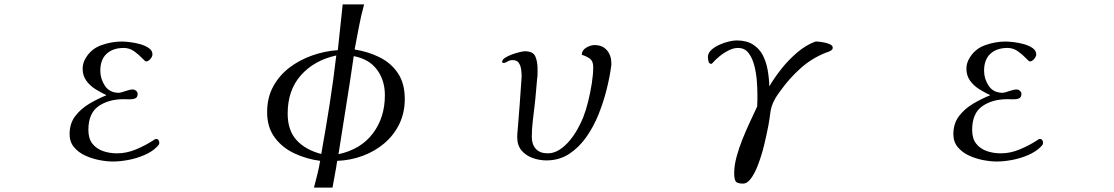

<svg xmlns="http://www.w3.org/2000/svg" viewBox="-20 -730 5040 869"><path d="M701 -84Q701 -78 698 -74Q695 -70 690 -65Q668 -43 633 -28Q598 -13 560.5 -6Q523 1 491 1Q463 1 429.5 -5.5Q396 -12 365.5 -26Q335 -40 315 -64Q295 -88 295 -123Q295 -171 320.5 -204.5Q346 -238 385 -261Q424 -284 462 -299Q437 -311 412 -326.5Q387 -342 370.5 -365Q354 -388 354 -419Q354 -433 358 -445.5Q362 -458 369 -469Q394 -510 440 -526Q486 -542 531 -542Q544 -542 566.5 -539.5Q589 -537 613 -530.5Q637 -524 653.5 -512.5Q670 -501 670 -484Q670 -474 660.5 -463Q651 -452 641 -452Q637 -452 622.5 -467.5Q608 -483 587 -498Q566 -513 540 -513Q491 -513 462.5 -486.5Q434 -460 434 -410Q434 -373 455 -341.5Q476 -310 518 -310Q526 -310 547 -317.5Q568 -325 581 -325Q589 -325 596 -319Q603 -313 603 -305Q603 -289 591.5 -284.5Q580 -280 565 -280.5Q550 -281 539 -281Q471 -281 425.5 -249Q380 -217 380 -142Q380 -103 398 -80Q416 -57 445.5 -46.5Q475 -36 510 -36Q553 -36 596 -54Q639 -72 674 -95Q677 -97 680 -99Q683 -101 687 -101Q694 -101 697.5 -95.5Q701 -90 701 -84Z M1502 -479Q1402 -457 1342 -389.5Q1282 -322 1282 -216Q1282 -140 1322 -96Q1362 -52 1434 -33Q1454 -144 1471.5 -255.5Q1489 -367 1502 -479ZM1722 -299Q1722 -367 1686 -415Q1650 -463 1581 -476Q1565 -364 1547 -253.5Q1529 -143 1512 -32Q1613 -54 1667.5 -126Q1722 -198 1722 -299ZM1812 -282Q1812 -219 1787 -168Q1762 -117 1718.5 -80.5Q1675 -44 1620 -24Q1565 -4 1506 -2Q1502 28 1496 58Q1490 88 1485 119H1401Q1409 89 1416.5 58.5Q1424 28 1429 -2Q1368 -10 1313 -35.5Q1258 -61 1223.5 -107.5Q1189 -154 1189 -222Q1189 -288 1216.5 -338.5Q1244 -389 1290 -424Q1336 -459 1393 -479Q1450 -499 1509 -503Q1514 -555 1520 -606.5Q1526 -658 1531 -710H1628Q1614 -660 1604.5 -608.5Q1595 -557 1585 -506Q1648 -496 1699.5 -470Q1751 -444 1781.5 -398Q1812 -352 1812 -282Z M2747 -444Q2747 -440 2747 -436.5Q2747 -433 2746 -429Q2740 -383 2726 -326.5Q2712 -270 2689.5 -213.5Q2667 -157 2633.5 -109.5Q2600 -62 2555.5 -33Q2511 -4 2453 -4Q2421 -4 2390.5 -15Q2360 -26 2340.5 -49Q2321 -72 2321 -109Q2321 -117 2321.5 -125.5Q2322 -134 2323 -142Q2328 -199 2332 -255.5Q2336 -312 2340 -369Q2340 -374 2340.5 -378Q2341 -382 2341 -386Q2341 -400 2338.5 -417Q2336 -434 2327.5 -446Q2319 -458 2300 -458Q2287 -458 2277 -451.5Q2267 -445 2258 -445Q2253 -445 2253 -451Q2253 -460 2266 -468.5Q2279 -477 2297 -483.5Q2315 -490 2331.5 -494Q2348 -498 2355 -498Q2393 -498 2403 -474.5Q2413 -451 2413 -419Q2413 -408 2413 -396Q2413 -384 2411 -373Q2408 -342 2405.5 -310.5Q2403 -279 2399 -247Q2395 -213 2391 -179Q2387 -145 2387 -110Q2387 -76 2405.5 -56Q2424 -36 2459 -36Q2487 -36 2512.5 -52.5Q2538 -69 2559 -94.5Q2580 -120 2595.5 -148.5Q2611 -177 2620 -200Q2632 -230 2642 -270.5Q2652 -311 2658.5 -352.5Q2665 -394 2665 -426Q2665 -453 2650.5 -464Q2636 -475 2613 -482Q2614 -503 2633.5 -514.5Q2653 -526 2671 -526Q2707 -526 2727 -502.5Q2747 -479 2747 -444Z M3749 -514Q3749 -505 3738 -499.5Q3727 -494 3719 -492Q3655 -467 3604 -421.5Q3553 -376 3513 -320Q3505 -309 3497 -297.5Q3489 -286 3483 -273Q3470 -248 3466.5 -219.5Q3463 -191 3458 -163Q3449 -117 3438 -71.5Q3427 -26 3410 18Q3406 30 3396 50Q3386 70 3372.5 85.5Q3359 101 3343 101Q3315 101 3309 89.5Q3303 78 3303 53Q3303 20 3313.5 -19.5Q3324 -59 3340.5 -100Q3357 -141 3375 -179.5Q3393 -218 3407 -248Q3408 -263 3408 -277.5Q3408 -292 3408 -307Q3408 -329 3405.5 -363Q3403 -397 3394.5 -431.5Q3386 -466 3368.5 -489.5Q3351 -513 3320 -513Q3300 -513 3278 -502Q3256 -491 3237 -475.5Q3218 -460 3205 -445Q3202 -441 3199 -441Q3189 -441 3186.5 -453Q3184 -465 3184 -472Q3184 -489 3198.5 -503Q3213 -517 3235 -527Q3257 -537 3278.5 -542Q3300 -547 3314 -547Q3359 -547 3388 -528.5Q3417 -510 3432.5 -480Q3448 -450 3454.5 -413Q3461 -376 3462 -339Q3484 -377 3516 -417.5Q3548 -458 3587 -491.5Q3626 -525 3668 -541Q3670 -542 3675 -542Q3683 -542 3700.5 -539.5Q3718 -537 3733.5 -531Q3749 -525 3749 -514Z M4701 -84Q4701 -78 4698 -74Q4695 -70 4690 -65Q4668 -43 4633 -28Q4598 -13 4560.5 -6Q4523 1 4491 1Q4463 1 4429.5 -5.5Q4396 -12 4365.5 -26Q4335 -40 4315 -64Q4295 -88 4295 -123Q4295 -171 4320.5 -204.5Q4346 -238 4385 -261Q4424 -284 4462 -299Q4437 -311 4412 -326.5Q4387 -342 4370.5 -365Q4354 -388 4354 -419Q4354 -433 4358 -445.5Q4362 -458 4369 -469Q4394 -510 4440 -526Q4486 -542 4531 -542Q4544 -542 4566.5 -539.5Q4589 -537 4613 -530.5Q4637 -524 4653.5 -512.5Q4670 -501 4670 -484Q4670 -474 4660.5 -463Q4651 -452 4641 -452Q4637 -452 4622.5 -467.5Q4608 -483 4587 -498Q4566 -513 4540 -513Q4491 -513 4462.5 -486.5Q4434 -460 4434 -410Q4434 -373 4455 -341.5Q4476 -310 4518 -310Q4526 -310 4547 -317.5Q4568 -325 4581 -325Q4589 -325 4596 -319Q4603 -313 4603 -305Q4603 -289 4591.5 -284.5Q4580 -280 4565 -280.5Q4550 -281 4539 -281Q4471 -281 4425.5 -249Q4380 -217 4380 -142Q4380 -103 4398 -80Q4416 -57 4445.5 -46.5Q4475 -36 4510 -36Q4553 -36 4596 -54Q4639 -72 4674 -95Q4677 -97 4680 -99Q4683 -101 4687 -101Q4694 -101 4697.5 -95.5Q4701 -90 4701 -84Z"/></svg>

Font: Kaisei Tokumin
Style: Regular
Weight: 400
Designer: Font-Kai, 金井和夫
Foundry: KAZUO KANAI
Version: Version 5.003